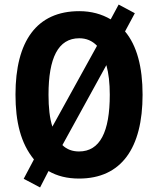

<svg xmlns="http://www.w3.org/2000/svg" viewBox="-20 -774 694 843"><path d="M606 -358C606 -480 581 -574 529 -636L572 -716L501 -754L466 -689C427 -712 381 -725 328 -725C141 -725 48 -593 48 -359C48 -239 71 -145 129 -74L84 11L156 49L193 -23C231 -1 275 10 327 10C513 10 606 -124 606 -358ZM193 -358C193 -519 235 -606 328 -606C359 -606 385 -595 406 -573L210 -218C198 -255 193 -302 193 -358ZM462 -358C462 -195 419 -109 327 -109C298 -109 273 -118 254 -137L447 -488C457 -453 462 -409 462 -358Z"/></svg>

Font: Noto Sans Ethiopic Condensed
Style: Bold
Weight: 700
Width: 3
Designer: Monotype Design Team
Foundry: Monotype Imaging Inc.
Version: Version 2.102